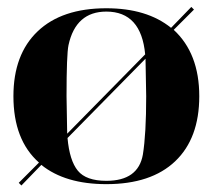

<svg xmlns="http://www.w3.org/2000/svg" viewBox="-20 -537 626 565"><path d="M408.2 -364.3 178.7 -130.9Q184.6 -64.5 209 -34.7Q233.4 -4.9 293 -4.9Q386.7 -4.9 400.4 -82Q410.2 -142.6 410.2 -253.9ZM43 8.8 35.2 1 94.7 -58.6Q19.5 -125 19.5 -253.9Q19.5 -377 90.8 -444.8Q162.1 -512.7 293 -512.7Q412.1 -512.7 483.4 -455.1L543 -516.6L550.8 -508.8L491.2 -449.2Q566.4 -379.9 566.4 -253.9Q566.4 -129.9 495.6 -62.5Q424.8 4.9 293 4.9Q171.9 4.9 101.6 -51.8ZM293 -502.9Q203.1 -502.9 181.6 -404.3Q175.8 -377 175.8 -253.9L177.7 -143.6L407.2 -377Q395.5 -502.9 293 -502.9Z"/></svg>

Font: spinweradBold
Style: Regular
Weight: 700
Width: 7
Version: Version 0.3 ; ttfautohint (v1.2) -l 8 -r 50 -G 200 -x 14 -D 